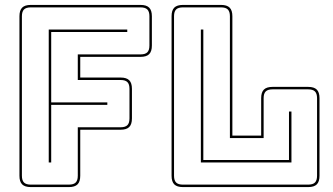

<svg xmlns="http://www.w3.org/2000/svg" viewBox="-20 -750 1353 780"><path d="M105 10Q81 10 70 -1Q59 -12 59 -36V-684Q59 -708 70 -719Q81 -730 105 -730H551Q575 -730 586 -719Q597 -708 597 -684V-565Q597 -541 586 -530Q575 -519 551 -519H306V-435H470Q494 -435 505 -424Q516 -413 516 -389V-269Q516 -245 505 -234Q494 -223 470 -223H306V-36Q306 -12 295 -1Q284 10 260 10ZM260 0Q279 0 287.5 -8.5Q296 -17 296 -36V-233H470Q489 -233 497.5 -241.5Q506 -250 506 -269V-389Q506 -408 497.5 -416.5Q489 -425 470 -425H296V-529H551Q570 -529 578.5 -537.5Q587 -546 587 -565V-684Q587 -703 578.5 -711.5Q570 -720 551 -720H105Q86 -720 77.5 -711.5Q69 -703 69 -684V-36Q69 -17 77.5 -8.5Q86 0 105 0ZM178 -90V-630H497V-620H188V-334H416V-324H188V-90ZM723 10Q699 10 688 -1Q677 -12 677 -36V-684Q677 -708 688 -719Q699 -730 723 -730H878Q902 -730 913 -719Q924 -708 924 -684V-199H1041V-351Q1041 -375 1052 -386Q1063 -397 1087 -397H1232Q1256 -397 1267 -386Q1278 -375 1278 -351V-36Q1278 -12 1267 -1Q1256 10 1232 10ZM1232 0Q1251 0 1259.5 -8.5Q1268 -17 1268 -36V-351Q1268 -370 1259.5 -378.5Q1251 -387 1232 -387H1087Q1068 -387 1059.5 -378.5Q1051 -370 1051 -351V-189H914V-684Q914 -703 905.5 -711.5Q897 -720 878 -720H723Q704 -720 695.5 -711.5Q687 -703 687 -684V-36Q687 -17 695.5 -8.5Q704 0 723 0ZM796 -90V-630H806V-100H1154V-297H1164V-90Z"/></svg>

Font: Bungee Outline
Style: Regular
Weight: 400
Designer: David Jonathan Ross
Foundry: David Jonathan Ross
Version: Version 1.000;PS 1.0;hotconv 1.0.72;makeotf.lib2.5.5900